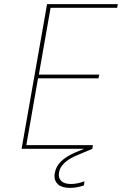

<svg xmlns="http://www.w3.org/2000/svg" viewBox="-20 -724 593 934"><path d="M226 -686 169 -361H463L459 -343H165L108 -18H432L429 0L351 33Q276 65 267 115Q266 122 266 127Q266 146 280.5 158.5Q295 171 326 171Q355 171 391 158L388 178Q353 190 322 190Q282 190 263.5 174Q245 158 245 133Q245 125 247 116Q257 55 350 16L389 0H85L209 -704H553L550 -686Z"/></svg>

Font: Fz Poppins Thin
Style: Italic
Weight: 100
Italic angle: -10°
Designer: Ninad Kale (Devanagari), Jonny Pinhorn (Latin)
Foundry: Indian Type Foundry
Version: Vit hóa bi Vntype.Com & FontZin.Com